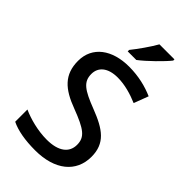

<svg xmlns="http://www.w3.org/2000/svg" viewBox="-283 -1026 1121 1121"><g transform="rotate(45 277.0 -465.5)"><path d="M450 -931V-941H326C301 -896 254 -830 224 -793V-781H295C343 -817 421 -894 450 -931ZM510 -196C510 -308 442 -355 320 -402C206 -446 167 -473 167 -538C167 -593 209 -632 291 -632C351 -632 410 -614 462 -592L496 -682C441 -706 374 -724 293 -724C154 -724 58 -655 58 -537C58 -424 121 -368 240 -324C363 -277 401 -250 401 -186C401 -122 351 -82 254 -82C180 -82 103 -103 50 -127V-26C99 -2 167 10 250 10C413 10 510 -70 510 -196Z"/></g></svg>

Font: Noto Sans Georgian Medium
Style: Regular
Weight: 500
Designer: Monotype Design Team, Akaki Razmadze
Foundry: Google LLC
Version: Version 2.005